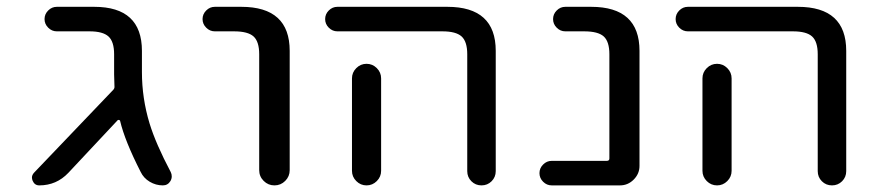

<svg xmlns="http://www.w3.org/2000/svg" viewBox="-20 -567 2578 566"><path d="M398.4 -354.5Q398.4 -277.3 420.9 -203.1Q439.5 -142.6 483.4 -59.6Q486.3 -53.7 486.3 -46.9Q486.3 -40 482.4 -33.2Q474.6 -20.5 460 -20.5Q439.5 -20.5 421.4 -31.2Q403.3 -42 394.5 -60.5Q347.7 -152.3 334 -210.9Q333 -212.9 331.1 -213.4Q329.1 -213.9 327.1 -212.9L181.6 -57.6Q146.5 -20.5 95.7 -20.5Q82 -20.5 76.2 -34.2Q74.2 -39.1 74.2 -43.9Q74.2 -50.8 80.1 -57.6L313.5 -301.8Q318.4 -306.6 317.4 -313.5Q316.4 -335.9 316.4 -347.7V-407.2Q316.4 -444.3 299.8 -459.5Q283.2 -474.6 244.1 -474.6H147.5Q132.8 -474.6 122.1 -485.4Q111.3 -496.1 111.3 -510.7Q111.3 -525.4 122.1 -536.1Q132.8 -546.9 147.5 -546.9H257.8Q398.4 -546.9 398.4 -417Z M613.3 -474.6Q598.6 -474.6 587.9 -485.4Q577.1 -496.1 577.1 -510.7Q577.1 -525.4 587.9 -536.1Q598.6 -546.9 613.3 -546.9H691.4Q834 -546.9 834 -417V-65.4Q834 -46.9 820.8 -33.7Q807.6 -20.5 789.1 -20.5Q770.5 -20.5 757.3 -33.7Q744.1 -46.9 744.1 -65.4V-407.2Q744.1 -444.3 727.5 -459.5Q710.9 -474.6 669.9 -474.6Z M974.6 -474.6Q960 -474.6 949.2 -485.4Q938.5 -496.1 938.5 -510.7Q938.5 -525.4 949.2 -536.1Q960 -546.9 974.6 -546.9H1298.8Q1441.4 -546.9 1441.4 -417V-62.5Q1441.4 -44.9 1429.2 -32.7Q1417 -20.5 1399.4 -20.5Q1381.8 -20.5 1369.6 -32.7Q1357.4 -44.9 1357.4 -62.5V-407.2Q1357.4 -444.3 1340.8 -459.5Q1324.2 -474.6 1284.2 -474.6ZM1103.5 -335.9V-99.6V-63.5Q1103.5 -45.9 1090.8 -33.2Q1078.1 -20.5 1060.5 -20.5Q1043 -20.5 1030.3 -33.2Q1017.6 -45.9 1017.6 -63.5V-99.6V-335.9Q1017.6 -353.5 1030.3 -366.2Q1043 -378.9 1060.5 -378.9Q1078.1 -378.9 1090.8 -366.2Q1103.5 -353.5 1103.5 -335.9Z M1776.4 -407.2Q1776.4 -444.3 1759.8 -459.5Q1743.2 -474.6 1702.1 -474.6H1646.5Q1631.8 -474.6 1621.1 -485.4Q1610.4 -496.1 1610.4 -510.7Q1610.4 -525.4 1621.1 -536.1Q1631.8 -546.9 1646.5 -546.9H1722.7Q1865.2 -546.9 1865.2 -417V-78.1Q1865.2 -54.7 1848.1 -37.6Q1831.1 -20.5 1807.6 -20.5H1606.4Q1591.8 -20.5 1581.1 -31.2Q1570.3 -42 1570.3 -56.6Q1570.3 -71.3 1581.1 -82Q1591.8 -92.8 1606.4 -92.8H1768.6Q1776.4 -92.8 1776.4 -99.6Z M2007.8 -474.6Q1993.2 -474.6 1982.4 -485.4Q1971.7 -496.1 1971.7 -510.7Q1971.7 -525.4 1982.4 -536.1Q1993.2 -546.9 2007.8 -546.9H2332Q2474.6 -546.9 2474.6 -417V-62.5Q2474.6 -44.9 2462.4 -32.7Q2450.2 -20.5 2432.6 -20.5Q2415 -20.5 2402.8 -32.7Q2390.6 -44.9 2390.6 -62.5V-407.2Q2390.6 -444.3 2374 -459.5Q2357.4 -474.6 2317.4 -474.6ZM2136.7 -335.9V-99.6V-63.5Q2136.7 -45.9 2124 -33.2Q2111.3 -20.5 2093.8 -20.5Q2076.2 -20.5 2063.5 -33.2Q2050.8 -45.9 2050.8 -63.5V-99.6V-335.9Q2050.8 -353.5 2063.5 -366.2Q2076.2 -378.9 2093.8 -378.9Q2111.3 -378.9 2124 -366.2Q2136.7 -353.5 2136.7 -335.9Z"/></svg>

Font: Gen Jyuu Gothic Regular
Style: Regular
Weight: 400
Designer: [Source Han Sans]
Ryoko NISHIZUKA  (kana & ideographs); Paul D. Hunt (Latin, Greek & Cyrillic); Wenlong ZHANG  (bopomofo
Version: Version 1.002.20150607